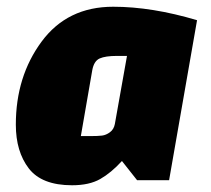

<svg xmlns="http://www.w3.org/2000/svg" viewBox="-20 -535 627 570"><path d="M565 -475 482 0H387L342 -57Q310 -22 277.5 -3.5Q245 15 194 15Q104 15 65.5 -35Q27 -85 27 -165Q27 -308 103.5 -411.5Q180 -515 316 -515Q431 -515 565 -475ZM254 -327 220 -131H249Q271 -131 283 -132.5Q295 -134 306.5 -142.5Q318 -151 321 -167L357 -369H327Q293 -369 276 -361.5Q259 -354 254 -327Z"/></svg>

Font: Changa One
Style: Italic
Weight: 400
Italic angle: -12°
Designer: Eduardo Rodriguez Tunni
Foundry: Eduardo Rodriguez Tunni
Version: Version 1.003